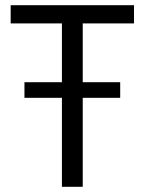

<svg xmlns="http://www.w3.org/2000/svg" viewBox="-20 -718 556 738"><path d="M298 -342V0H218V-342H74V-402H218V-628H21V-698H495V-628H298V-402H442V-342Z"/></svg>

Font: IBM Plex Sans Cond
Style: Regular
Weight: 400
Width: 3
Designer: Mike Abbink, Paul van der Laan, Pieter van Rosmalen
Foundry: Bold Monday
Version: Version 1.3